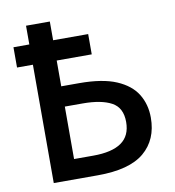

<svg xmlns="http://www.w3.org/2000/svg" viewBox="-80 -786 783 858"><g transform="rotate(-10 311.0 -357.0)"><path d="M203 -714V-629H362V-537H203V-420H284Q390 -420 453 -393Q516 -366 544.5 -319.5Q573 -273 573 -213Q573 -113 506 -56.5Q439 0 295 0H95V-537H23V-629H95V-714ZM284 -328H203V-90H290Q375 -90 418 -120Q461 -150 461 -213Q461 -278 414.5 -303Q368 -328 284 -328Z"/></g></svg>

Font: Noto Sans Medium
Style: Regular
Weight: 500
Designer: Monotype Design Team
Foundry: Monotype Imaging Inc.
Version: Version 2.007